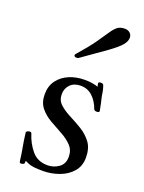

<svg xmlns="http://www.w3.org/2000/svg" viewBox="-143 -804 667 889"><g transform="rotate(20 191.0 -360.0)"><path d="M287 -440Q282 -457 285 -460Q288 -463 294 -463Q302 -463 305.5 -461Q309 -459 312 -448Q317 -432 318.5 -419.5Q320 -407 323 -395Q326 -382 328.5 -371.5Q331 -361 335 -339Q337 -330 322 -330Q318 -330 314 -331.5Q310 -333 308 -338Q295 -374 271 -396Q247 -418 213 -418Q181 -418 162 -399Q143 -380 143 -351Q143 -321 164 -302Q185 -283 215.5 -267.5Q246 -252 276.5 -233.5Q307 -215 328 -187Q349 -159 349 -113Q349 -71 324.5 -43Q300 -15 261.5 -1Q223 13 182 13Q130 13 111 4.5Q92 -4 92 -4Q92 7 90.5 10Q89 13 80 15Q76 16 72 15Q68 14 67 7Q63 -28 57.5 -56.5Q52 -85 47 -126Q46 -134 58.5 -137Q71 -140 73 -132Q87 -87 115.5 -53Q144 -19 193 -19Q223 -19 248 -36.5Q273 -54 273 -89Q273 -122 252.5 -143.5Q232 -165 201.5 -181.5Q171 -198 140.5 -215.5Q110 -233 89.5 -258.5Q69 -284 69 -324Q69 -365 90 -393Q111 -421 145.5 -435.5Q180 -450 222 -450Q240 -450 257 -447.5Q274 -445 287 -440ZM160 -536Q156 -533 150 -533Q137 -533 137 -542Q137 -545 141 -549Q186 -600 211 -635.5Q236 -671 250.5 -693Q265 -715 278.5 -725.5Q292 -736 315 -736Q330 -736 340 -727Q350 -718 350 -704Q350 -686 334 -667Q318 -648 276.5 -618Q235 -588 160 -536Z"/></g></svg>

Font: Sedan
Style: Regular
Weight: 400
Designer: Sebastian Salazar
Foundry: Sebastian Salazar
Version: Version 1.100; ttfautohint (v1.8.4.7-5d5b)